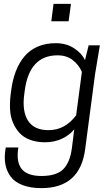

<svg xmlns="http://www.w3.org/2000/svg" viewBox="-20 -765 577 996"><path d="M348.1 -745.1 335.9 -654.8H246.1L257.8 -745.1ZM353 2.9 365.2 -94.2Q340.8 -64 301.3 -45.4Q261.7 -26.9 213.9 -26.9Q170.4 -26.9 136.5 -39.6Q102.5 -52.2 81.5 -75Q60.5 -97.7 47.4 -128.7Q34.2 -159.7 32.2 -196.8Q30.3 -233.9 35.2 -274.9L38.1 -296.9Q45.4 -352.1 62.3 -395.8Q79.1 -439.5 106.7 -472.4Q134.3 -505.4 175.5 -523.2Q216.8 -541 269 -541Q324.7 -541 365 -514.2Q405.3 -487.3 420.9 -453.1L439.9 -529.8H498L473.1 -379.9L421.9 7.8Q396 210.9 194.8 210.9Q138.7 210.9 98.1 195.6Q57.6 180.2 36.6 152.8Q15.6 125.5 8.5 90.3Q1.5 55.2 7.8 13.2L9.8 0H75.2Q63 75.2 92.5 111.6Q122.1 147.9 194.8 147.9Q272.9 147.9 308.1 112.8Q343.3 77.6 353 2.9ZM375 -167 404.8 -392.1Q390.1 -426.8 358.2 -452.4Q326.2 -478 278.8 -478Q133.8 -478 108.9 -298.8L106 -276.9Q93.8 -188.5 125.2 -139.2Q156.7 -89.8 231.9 -89.8Q317.4 -89.8 375 -167Z"/></svg>

Font: Cooper Hewitt
Style: Book Italic
Weight: 706
Designer: Village Type and Design LLC
Foundry: Cooper Hewitt Smithsonian Design Museum
Version: 1.000